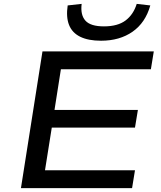

<svg xmlns="http://www.w3.org/2000/svg" viewBox="-20 -970 829 990"><path d="M88 0 199 -705H773L758 -613H294L261 -403H691L676 -312H247L212 -92H676L661 0ZM501 -760Q435 -760 393.5 -780.5Q352 -801 336 -841.5Q320 -882 329 -942L401 -950Q394 -893 420.5 -863.5Q447 -834 516 -834Q587 -834 627.5 -864.5Q668 -895 685 -950L755 -942Q730 -853 663.5 -806.5Q597 -760 501 -760Z"/></svg>

Font: Nunito Sans 7pt Expanded Medium
Style: Italic
Weight: 500
Width: 7
Italic angle: -9°
Designer: Vernon Adams
Foundry: Vernon Adams
Version: Version 3.101;gftools[0.9.27]